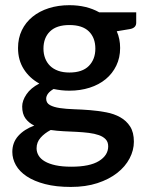

<svg xmlns="http://www.w3.org/2000/svg" viewBox="-20 -539 564 740"><path d="M247.5 -259.5Q297.5 -259.5 322.5 -285Q347.5 -310.5 347.5 -351.5Q347.5 -393.5 322.5 -418Q297.5 -442.5 247.5 -442.5Q198 -442.5 172.8 -418Q147.5 -393.5 147.5 -351.5Q147.5 -331.5 154 -314.5Q160.5 -297.5 173 -285.2Q185.5 -273 204.2 -266.2Q223 -259.5 247.5 -259.5ZM397 25Q397 8 387.2 -2.2Q377.5 -12.5 361 -18.2Q344.5 -24 322.5 -26.8Q300.5 -29.5 275.8 -30.8Q251 -32 225.2 -33.2Q199.5 -34.5 175.5 -38Q151.5 -25.5 136.2 -8Q121 9.5 121 32.5Q121 47.5 128.8 60.5Q136.5 73.5 152.8 83Q169 92.5 194.2 98Q219.5 103.5 255 103.5Q326 103.5 361.5 81.5Q397 59.5 397 25ZM505 -491.5V-451.5Q505 -431.5 481 -427L430 -418.5Q443 -389.5 443 -354Q443 -316.5 428.2 -286Q413.5 -255.5 387.5 -234Q361.5 -212.5 325.5 -201Q289.5 -189.5 247.5 -189.5Q231.5 -189.5 216.2 -191.2Q201 -193 186.5 -196Q172 -187.5 165 -178Q158 -168.5 158 -158.5Q158 -142 172.5 -134Q187 -126 210.8 -122.5Q234.5 -119 265 -118Q295.5 -117 327 -114.5Q358.5 -112 389 -106.2Q419.5 -100.5 443.2 -87.2Q467 -74 481.5 -51.5Q496 -29 496 7Q496 40 479.5 71.5Q463 103 431.8 127.5Q400.5 152 355.5 166.8Q310.5 181.5 253 181.5Q196 181.5 153.8 170.5Q111.5 159.5 83.2 140.8Q55 122 41.2 97.5Q27.5 73 27.5 46.5Q27.5 10.5 50.2 -15Q73 -40.5 112 -55Q91 -65 78.2 -82.5Q65.5 -100 65.5 -128.5Q65.5 -151 82 -175.5Q98.5 -200 131.5 -217Q93.5 -238 71.5 -272.8Q49.5 -307.5 49.5 -354Q49.5 -392 64.2 -422.5Q79 -453 105.5 -474.5Q132 -496 168.2 -507.5Q204.5 -519 247.5 -519Q313.5 -519 362.5 -491.5Z"/></svg>

Font: TypoPRO Lato
Style: Regular
Weight: 600
Designer: Lukasz Dziedzic with Adam Twardoch and Botio Nikoltchev
Foundry: tyPoland Lukasz Dziedzic
Version: Version 2.010; 2014-09-01; http://www.latofonts.com/